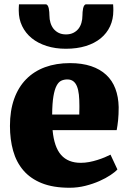

<svg xmlns="http://www.w3.org/2000/svg" viewBox="-20 -864 598 895"><path d="M26.4 -276.9Q26.4 -348.1 45.9 -402.8Q65.4 -457.5 101.8 -494.6Q138.2 -531.7 189.9 -550.8Q241.7 -569.8 306.2 -569.8Q362.3 -569.8 404.5 -555.7Q446.8 -541.5 475.1 -515.1Q503.4 -488.8 517.8 -450.7Q532.2 -412.6 533.2 -364.7Q533.2 -329.1 530.5 -303.5Q527.8 -277.8 523.9 -257.3H225.1Q232.4 -178.2 264.9 -141.6Q297.4 -105 356.4 -105Q375.5 -105 395.3 -108.6Q415 -112.3 433.6 -118.2Q452.1 -124 468 -130.6Q483.9 -137.2 495.1 -143.1L527.3 -74.2Q517.1 -62.5 495.1 -47.9Q473.1 -33.2 443.4 -20Q413.6 -6.8 377.9 2.2Q342.3 11.2 304.2 11.2Q228 11.2 175 -10Q122.1 -31.2 89.1 -69.6Q56.2 -107.9 41.3 -160.9Q26.4 -213.9 26.4 -276.9ZM349.6 -330.1Q349.6 -333.5 349.6 -339.1Q349.6 -344.7 349.9 -350.6Q350.1 -356.4 350.1 -362.1Q350.1 -367.7 350.1 -371.1Q350.1 -399.9 347.7 -422.6Q345.2 -445.3 338.9 -461.2Q332.5 -477.1 321.5 -485.4Q310.5 -493.7 293.9 -493.7Q278.3 -493.7 265.6 -487.8Q252.9 -481.9 243.7 -464.4Q234.4 -446.8 229 -414.8Q223.6 -382.8 223.1 -330.1ZM287.1 -636.7Q237.8 -636.7 197.3 -649.7Q156.7 -662.6 127.9 -686Q99.1 -709.5 83.3 -742.2Q67.4 -774.9 67.4 -814.5Q67.4 -816.4 67.4 -820.6Q67.4 -824.7 67.6 -829.1Q67.9 -833.5 68.1 -837.6Q68.4 -841.8 68.4 -843.8H192.9Q198.7 -843.8 202.1 -838.4Q205.6 -833 207.3 -825Q209 -816.9 209.7 -808.1Q210.4 -799.3 210.4 -792Q210.4 -773.9 215.3 -757.8Q220.2 -741.7 229.7 -729.7Q239.3 -717.8 253.7 -710.7Q268.1 -703.6 287.6 -703.6Q307.1 -703.6 321.5 -710.7Q335.9 -717.8 345.5 -729.7Q355 -741.7 359.6 -757.8Q364.3 -773.9 364.3 -792Q364.3 -799.3 365 -808.1Q365.7 -816.9 367.4 -825Q369.1 -833 372.6 -838.4Q376 -843.8 381.8 -843.8H507.3Q507.3 -841.8 507.6 -837.6Q507.8 -833.5 508.1 -829.1Q508.3 -824.7 508.3 -820.6Q508.3 -816.4 508.3 -814.5Q508.3 -774.4 493.2 -741.7Q478 -709 449.5 -685.5Q420.9 -662.1 379.9 -649.4Q338.9 -636.7 287.1 -636.7Z"/></svg>

Font: Merriweather UltraBold
Style: Regular
Weight: 900
Designer: Eben Sorkin ( sorkintype@gmail.com )
Foundry: Eben Sorkin
Version: Version 1.570; ttfautohint (v1.3) -l 8 -r 32 -G 0 -x 0 -H 60